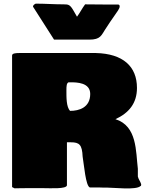

<svg xmlns="http://www.w3.org/2000/svg" viewBox="-20 -1028 802 1063"><path d="M162.6 -991.3 279.3 -808.6H474.6C537.1 -808.6 541 -833 562.5 -865.2C580 -893 598.6 -919.6 617.2 -946.3C628 -961.9 642.6 -980.5 642.6 -992.2C642.6 -999 639.7 -1002.9 633.8 -1002.9H571.3C531.3 -1002.9 493.2 -1003.9 451.2 -1003.9C435.6 -983.4 421.9 -956.1 406.3 -935.5L387.7 -967.8C368.2 -1002 359.4 -1003.9 334 -1003.9C278.3 -1003.9 231.5 -1007.8 177.8 -1007.8C169 -1003.9 162.6 -998.1 162.6 -991.3ZM757.8 2C760.7 2 761.7 -1 761.7 -7.8C757.8 -22.5 746.1 -36.1 743.2 -50.8V-93.8C731.4 -189.5 740.2 -330.1 619.1 -368.2C693.4 -402.3 738.3 -456.1 738.3 -541C738.3 -661.1 660.2 -730.5 511.7 -734.4H85.9C65.4 -734.4 46.9 -732.4 46.9 -720.7V7.8C51.8 10.7 55.7 12.7 60.5 14.6C90.8 13.7 120.1 13.7 150.4 13.7H220.7C258.8 13.7 347.7 19.5 350.6 -2V-240.2H372.1C418.9 -240.2 434.6 -227.5 437.5 -161.1C445.3 -116.2 454.1 2 477.5 9.8H526.4C541 10.7 557.6 10.7 574.2 10.7C611.2 10.7 734.3 25.5 757.8 2ZM347.7 -527.3C347.7 -551.8 348.6 -567.4 359.4 -572.3H371.1C404.3 -572.3 479.5 -571.3 479.5 -507.8C479.5 -432.6 418 -414.1 368.2 -414.1C346.7 -435.5 347.7 -490.2 347.7 -527.3Z"/></svg>

Font: Bowlby One SC
Style: Regular
Weight: 400
Width: 1
Version: Version 1.2